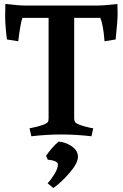

<svg xmlns="http://www.w3.org/2000/svg" viewBox="-20 -678 619 968"><path d="M441 9Q364 0 289.5 0Q215 0 138 9L129 -31Q212 -47 222 -64Q225 -69 225 -82V-588H93Q83 -561 72 -470L15 -479Q6 -550 6 -593.5Q6 -637 7 -658Q74 -650 113 -650H466Q505 -650 572 -658Q573 -646 573 -609.5Q573 -573 563 -479L507 -470Q501 -550 486 -588H354V-82Q354 -62 366 -56Q385 -45 434 -34L450 -31ZM249 270 220 246Q238 227 255 199Q272 171 272 151.5Q272 132 221 127L212 108Q223 91 242.5 68.5Q262 46 276 36Q310 38 341.5 59.5Q373 81 373 112.5Q373 144 331.5 192.5Q290 241 249 270Z"/></svg>

Font: Buenard
Style: Bold
Weight: 700
Foundry: FontFuror
Version: Version 1.002 2011